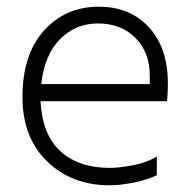

<svg xmlns="http://www.w3.org/2000/svg" viewBox="-20 -550 570 573"><path d="M427 -299V-325Q427 -393 384.5 -436.5Q342 -480 272 -480Q206 -480 159.5 -433.5Q113 -387 103 -299ZM307 3Q194 3 120.5 -68.5Q47 -140 47 -260Q47 -387 111 -458.5Q175 -530 275 -530Q368 -530 424.5 -468.5Q481 -407 481 -301Q481 -266 478 -248H101Q106 -148 160.5 -98.5Q215 -49 307 -49Q337 -49 378 -57Q419 -65 448 -83V-27Q418 -13 378.5 -5Q339 3 307 3Z"/></svg>

Font: LXGW 975 Gothic SC 200W
Style: Regular
Weight: 200
Version: Version 2.01;February 25, 2021